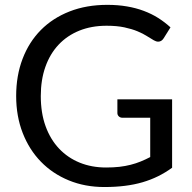

<svg xmlns="http://www.w3.org/2000/svg" viewBox="-20 -744 774 772"><path d="M406.5 -70.5Q435.5 -70.5 459.8 -73.2Q484 -76 505.5 -81.5Q527 -87 546 -94.8Q565 -102.5 584 -112.5V-270.5H473Q463.5 -270.5 457.8 -276Q452 -281.5 452 -289.5V-344.5H672V-69.5Q645 -50 615.8 -35.5Q586.5 -21 553.2 -11.2Q520 -1.5 482 3.2Q444 8 399.5 8Q321.5 8 256.5 -18.8Q191.5 -45.5 144.5 -93.8Q97.5 -142 71.2 -209.5Q45 -277 45 -358Q45 -440 70.8 -507.5Q96.5 -575 144.2 -623.2Q192 -671.5 259.8 -698Q327.5 -724.5 411.5 -724.5Q454 -724.5 490.5 -718.2Q527 -712 558.2 -700.2Q589.5 -688.5 616 -671.8Q642.5 -655 665.5 -634L638 -590Q629.5 -576.5 616 -576.5Q608 -576.5 598.5 -582Q586 -589 570.5 -599Q555 -609 532.8 -618.2Q510.5 -627.5 480.2 -634Q450 -640.5 408.5 -640.5Q348 -640.5 299 -620.8Q250 -601 215.5 -564.2Q181 -527.5 162.5 -475.2Q144 -423 144 -358Q144 -290 163.2 -236.8Q182.5 -183.5 217.5 -146.5Q252.5 -109.5 300.5 -90Q348.5 -70.5 406.5 -70.5Z"/></svg>

Font: Lato TR
Style: Regular
Weight: 400
Designer: Lukasz Dziedzic
Foundry: tyPoland Lukasz Dziedzic
Version: Version 1.104 2013